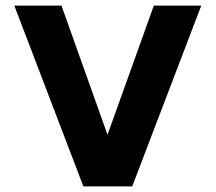

<svg xmlns="http://www.w3.org/2000/svg" viewBox="-20 -664 768 684"><path d="M277 0 31 -644H199L363 -184L528 -644H697L451 0Z"/></svg>

Font: Kanit SemiBold
Style: Regular
Weight: 600
Designer: Katatrad Team
Foundry: CadsonDemak
Version: Version 2.000; ttfautohint (v1.8.3)